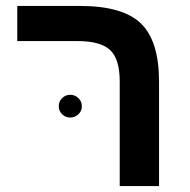

<svg xmlns="http://www.w3.org/2000/svg" viewBox="-20 -626 640 646"><path d="M515.1 0H382.8V-352.1Q382.8 -427.7 350.3 -457.8Q317.9 -487.8 241.2 -487.8H38.1V-606H249Q393.1 -606 454.1 -547.1Q515.1 -488.3 515.1 -351.1ZM177.7 -268.1Q177.7 -285.2 189.2 -296.1Q200.7 -307.1 216.3 -307.1Q231.9 -307.1 243.7 -296.1Q255.4 -285.2 255.4 -268.1Q255.4 -252.4 243.7 -241.5Q231.9 -230.5 216.3 -230.5Q200.7 -230.5 189.2 -241.5Q177.7 -252.4 177.7 -268.1Z"/></svg>

Font: Liberation Mono
Style: Bold
Weight: 700
Monospace: yes
Designer: Steve Matteson
Foundry: Ascender Corporation
Version: Version 2.1.5